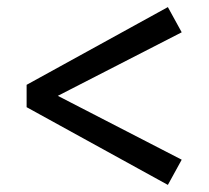

<svg xmlns="http://www.w3.org/2000/svg" viewBox="-20 -596 588 541"><path d="M55 -294V-357L453 -576L492 -505L106 -307V-345L492 -146L453 -75Z"/></svg>

Font: Source Serif 4 SemiBold
Style: Regular
Weight: 600
Designer: Frank Grießhammer
Foundry: Adobe Systems Incorporated
Version: Version 4.004;hotconv 1.0.116;makeotfexe 2.5.65601